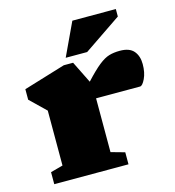

<svg xmlns="http://www.w3.org/2000/svg" viewBox="-109 -824 837 917"><g transform="rotate(-15 310.0 -366.0)"><path d="M513.5 -534.5Q561 -534.5 582 -509.8Q603 -485 603 -445Q603 -403 589 -373.8Q575 -344.5 563 -344.5H359Q350.5 -344.5 345.5 -344.5V-78.5L413.5 -59.5V0H46.5V-59.5L107.5 -76V-347.5L30.5 -422V-474L237.5 -537H283.5L337 -429Q380.5 -476 408.5 -498.2Q436.5 -520.5 460 -527.5Q483.5 -534.5 513.5 -534.5ZM255.5 -569 332 -732H547V-695L361.5 -569Z"/></g></svg>

Font: Newsreader Caption ExtraBold
Style: Regular
Weight: 800
Designer: Hugues Gentile
Foundry: Production Type
Version: Version 1.001